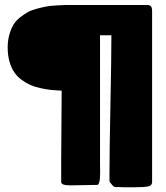

<svg xmlns="http://www.w3.org/2000/svg" viewBox="-20 -749 686 792"><path d="M392.6 -76.2Q392.6 -74.2 392.8 -60.1Q393.1 -45.9 393.1 -35.9Q393.1 -25.9 392.1 -13.2Q391.1 -0.5 388.2 6.6Q385.3 13.7 380.9 13.7Q363.3 13.7 325.2 14.6Q287.1 15.6 269.5 15.6Q232.4 15.6 232.4 2V-91.8Q232.4 -140.6 233.4 -233.6Q234.4 -326.7 234.4 -375Q210.9 -376 191.9 -377.9Q172.9 -379.9 148.9 -385Q125 -390.1 106.7 -397.9Q88.4 -405.8 69.8 -419.2Q51.3 -432.6 39.1 -450.4Q26.9 -468.3 19.3 -494.4Q11.7 -520.5 11.7 -552.7Q11.7 -581.1 18.3 -605Q24.9 -628.9 34.9 -646Q44.9 -663.1 61.8 -676.5Q78.6 -689.9 93.8 -698.5Q108.9 -707 132.1 -713.1Q155.3 -719.2 171.1 -722.2Q187 -725.1 211.9 -726.6Q236.8 -728 249 -728.3Q261.2 -728.5 283.2 -728.5Q287.1 -728.5 289.1 -728.5H584Q589.4 -728.5 592.8 -728Q596.2 -727.5 600.1 -725.1Q604 -722.7 605.7 -717.3Q607.4 -711.9 607.4 -703.1V3.9Q606 17.1 589.8 20.3Q573.7 23.4 535.2 23.4H492.2Q486.3 23.4 473.6 22.7Q460.9 22 455.1 22.5Q451.2 22.5 446.8 18.3Q442.4 14.2 437.7 7.8Q433.1 1.5 431.6 0V-31.2Q431.6 -124 435.5 -316.9Q439.5 -509.8 439.5 -603.5H392.6Z"/></svg>

Font: Bowlby One SC
Style: Regular
Weight: 400
Width: 1
Version: Version 1.2